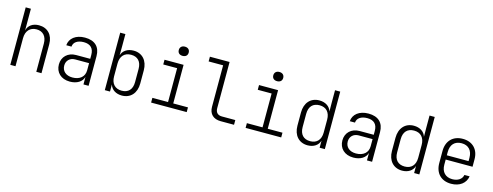

<svg xmlns="http://www.w3.org/2000/svg" viewBox="-23 -1558 6046 2355"><g transform="rotate(15 3000.0 -380.0)"><path d="M103 0H169V-356C169 -448 220 -504 303 -504C383 -504 433 -451 433 -358V0H499V-368C499 -486 428 -560 319 -560C240 -560 184 -520 169 -454V-730H103Z M860 10C950 10 1014 -31 1032 -95V0H1097V-376C1097 -494 1028 -560 903 -560C786 -560 710 -498 704 -410H770C773 -466 824 -502 903 -502C987 -502 1031 -458 1031 -375V-325H851C748 -325 677 -257 677 -160C677 -60 747 10 860 10ZM878 -47C795 -47 744 -94 744 -164C744 -226 789 -270 854 -270H1031V-180C1031 -98 972 -47 878 -47Z M1521 10C1631 10 1702 -69 1702 -191V-358C1702 -481 1631 -560 1521 -560C1444 -560 1386 -522 1368 -460L1369 -576V-730H1303V0H1369V-90C1387 -28 1444 10 1521 10ZM1503 -47C1419 -47 1369 -101 1369 -193V-356C1369 -448 1418 -503 1503 -503C1586 -503 1636 -453 1636 -358V-191C1636 -97 1586 -47 1503 -47Z M2115 -653C2154 -653 2178 -675 2178 -711C2178 -747 2154 -770 2115 -770C2076 -770 2052 -747 2052 -711C2052 -675 2076 -653 2115 -653ZM1891 0H2343V-60H2156V-550H1914V-490H2090V-60H1891Z M2774 0H2944V-60H2774C2721 -60 2692 -90 2692 -143V-730H2442V-670H2626V-143C2626 -53 2681 0 2774 0Z M3315 -653C3354 -653 3378 -675 3378 -711C3378 -747 3354 -770 3315 -770C3276 -770 3252 -747 3252 -711C3252 -675 3276 -653 3315 -653ZM3091 0H3543V-60H3356V-550H3114V-490H3290V-60H3091Z M3879 10C3956 10 4013 -28 4031 -90V0H4097V-730H4031V-576L4032 -460C4014 -522 3956 -560 3879 -560C3769 -560 3698 -481 3698 -358V-191C3698 -69 3769 10 3879 10ZM3897 -47C3814 -47 3764 -97 3764 -191V-358C3764 -453 3814 -503 3897 -503C3982 -503 4031 -448 4031 -356V-193C4031 -101 3981 -47 3897 -47Z M4460 10C4550 10 4614 -31 4632 -95V0H4697V-376C4697 -494 4628 -560 4503 -560C4386 -560 4310 -498 4304 -410H4370C4373 -466 4424 -502 4503 -502C4587 -502 4631 -458 4631 -375V-325H4451C4348 -325 4277 -257 4277 -160C4277 -60 4347 10 4460 10ZM4478 -47C4395 -47 4344 -94 4344 -164C4344 -226 4389 -270 4454 -270H4631V-180C4631 -98 4572 -47 4478 -47Z M5079 10C5156 10 5213 -28 5231 -90V0H5297V-730H5231V-576L5232 -460C5214 -522 5156 -560 5079 -560C4969 -560 4898 -481 4898 -358V-191C4898 -69 4969 10 5079 10ZM5097 -47C5014 -47 4964 -97 4964 -191V-358C4964 -453 5014 -503 5097 -503C5182 -503 5231 -448 5231 -356V-193C5231 -101 5181 -47 5097 -47Z M5701 10C5809 10 5885 -47 5899 -137H5833C5823 -82 5772 -48 5701 -48C5614 -48 5562 -104 5562 -194V-260H5903V-356C5903 -479 5825 -560 5701 -560C5575 -560 5497 -479 5497 -352V-198C5497 -70 5575 10 5701 10ZM5562 -314V-356C5562 -449 5612 -504 5701 -504C5788 -504 5838 -448 5838 -356V-314Z"/></g></svg>

Font: JetBrains Mono ExtraLight
Style: Regular
Weight: 240
Monospace: yes
Designer: Philipp Nurullin, Konstantin Bulenkov
Foundry: JetBrains
Version: Version 2.305